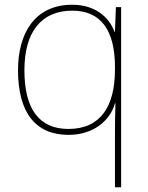

<svg xmlns="http://www.w3.org/2000/svg" viewBox="-20 -558 623 810"><path d="M465 -3V232H491V-528H469L465 -424H463C440 -487 380 -538 285 -538C124 -538 56 -414 56 -262C56 -84 129 11 269 11C370 11 443 -45 465 -122H467C466 -89 465 -35 465 -3ZM269 -14C145 -14 83 -98 83 -262C83 -422 153 -513 285 -513C406 -513 465 -430 465 -275V-265C465 -109 404 -14 269 -14Z"/></svg>

Font: Noto Sans Lao Thin
Style: Regular
Weight: 100
Designer: Monotype Design Team
Foundry: Monotype Imaging Inc.
Version: Version 2.003